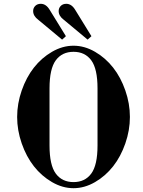

<svg xmlns="http://www.w3.org/2000/svg" viewBox="-20 -970 752 1008"><path d="M70 -356C70 -309.3 78 -263 94 -217C110 -171 131.3 -131 158 -97C184.7 -63 216.3 -35.3 253 -14C289.7 7.3 327.3 18 366 18C404.7 18 442.3 7.3 479 -14C515.7 -35.3 547.3 -63 574 -97C600.7 -131 622 -171 638 -217C654 -263 662 -309.3 662 -356C662 -402.7 654 -449 638 -495C622 -541 600.7 -581 574 -615C547.3 -649 515.7 -676.7 479 -698C442.3 -719.3 404.7 -730 366 -730C327.3 -730 289.7 -719.3 253 -698C216.3 -676.7 184.7 -649 158 -615C131.3 -581 110 -541 94 -495C78 -449 70 -402.7 70 -356ZM240 -206V-506C240 -574.7 251 -623.8 273 -653.5C295 -683.2 326 -698 366 -698C406 -698 437 -683.2 459 -653.5C481 -623.8 492 -574.7 492 -506V-206C492 -137.3 481 -88.2 459 -58.5C437 -28.8 406 -14 366 -14C326 -14 295 -28.8 273 -58.5C251 -88.2 240 -137.3 240 -206ZM154 -912C154 -894.7 163 -879.3 181 -866L306 -762L326 -780L241 -918C228.3 -939.3 212.7 -950 194 -950C182 -950 172.3 -946.3 165 -939C157.7 -931.7 154 -922.7 154 -912ZM288 -912C288 -894.7 297 -879.3 315 -866L440 -762L460 -780L375 -918C362.3 -939.3 346.7 -950 328 -950C316 -950 306.3 -946.3 299 -939C291.7 -931.7 288 -922.7 288 -912Z"/></svg>

Font: Km Standard TT
Style: Bold
Weight: 700
Designer: Alexey Kryukov <alexios@thessalonica.org.ru>
Version: Version 2.0.2